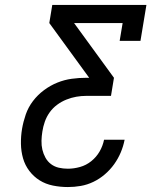

<svg xmlns="http://www.w3.org/2000/svg" viewBox="-20 -755 640 775"><path d="M254 0Q223 0 193.5 -6Q164 -12 140 -27Q116 -42 98.5 -65Q81 -88 73 -116Q65 -144 64.5 -174.5Q64 -205 69 -235Q74 -264 84 -293Q94 -322 113 -347Q132 -372 157.5 -391Q183 -410 211.5 -421.5Q240 -433 269.5 -437Q299 -441 328 -441H340L179 -662L191 -735H571L547 -590H463L475 -662H279L440 -441L428 -368H328Q308 -368 288 -364.5Q268 -361 248 -353Q228 -345 210.5 -332Q193 -319 180.5 -301.5Q168 -284 161 -264Q154 -244 151 -224Q148 -206 147.5 -187Q147 -168 151 -151Q155 -134 163.5 -118.5Q172 -103 186 -92.5Q200 -82 217.5 -78Q235 -74 254 -74Q278 -74 303 -81Q328 -88 348.5 -104.5Q369 -121 382 -143.5Q395 -166 400 -191H483Q478 -165 467.5 -140Q457 -115 441 -92.5Q425 -70 403.5 -51.5Q382 -33 357 -21Q332 -9 306 -4.5Q280 0 254 0Z"/></svg>

Font: Iosevka Curly Slab ExObl
Style: Regular
Weight: 400
Width: 7
Italic angle: -9°
Monospace: yes
Designer: Belleve Invis
Foundry: Belleve Invis
Version: Version 11.1.0; ttfautohint (v1.8.3)